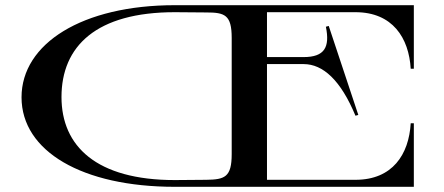

<svg xmlns="http://www.w3.org/2000/svg" viewBox="-20 -720 1713 740"><path d="M1350 -673C1493 -673 1556 -574 1563 -455H1575V-700H654C297 -700 63 -552 63 -345C63 -137 297 0 654 0H1575V-245H1563C1556 -125 1493 -27 1350 -27H1009V-473H1150C1225 -473 1293 -411 1350 -274L1361 -277L1247 -620L1236 -617C1252 -538 1231 -500 1150 -500H1009V-673ZM873 -574V-126C873 -37 846 -28 775 -27L654 -26C351 -26 217 -157 217 -346C217 -542 351 -673 654 -673L775 -672C846 -672 873 -663 873 -574Z"/></svg>

Font: Sprat Extended Medium
Style: Regular
Weight: 500
Width: 9
Designer: Ethan Nakache
Foundry: Collletttivo
Version: Version 2.000;Glyphs 3.2 (3217)